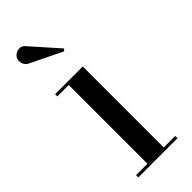

<svg xmlns="http://www.w3.org/2000/svg" viewBox="-227 -717 750 750"><g transform="rotate(-45 147.5 -342.5)"><path d="M192.5 -460V-12.5H256V0H39.5V-12.5H102.5V-447.5H39.5V-460ZM183 -553 49 -618.5Q41 -623 36.2 -631.2Q31.5 -639.5 31.2 -649.5Q31 -659.5 35.5 -667.5Q40.5 -676 50.2 -681Q60 -686 71.2 -685Q82.5 -684 91.5 -673L190.5 -561.5Z"/></g></svg>

Font: Bodoni Moda 18pt
Style: Regular
Weight: 400
Designer: Owen Earl
Foundry: indestructible type
Version: Version 2.005